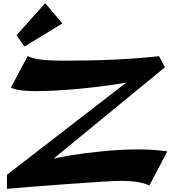

<svg xmlns="http://www.w3.org/2000/svg" viewBox="-20 -1190 1083 1213"><path d="M374 -1042 134.8 -896 84 -966.8 265.6 -1169.9ZM318.8 -188Q365.7 -198.2 433.1 -209.7Q500.5 -221.2 621.3 -233.6Q742.2 -246.1 847.2 -246.1Q951.7 -246.1 1037.1 -233.9L923.8 -18.1Q862.8 -47.4 743.2 -47.4Q682.6 -47.4 405.5 -27.1Q128.4 -6.8 23.9 2.9V-85.9L777.8 -668Q652.3 -646 490.5 -630.1Q328.6 -614.3 199.7 -614.3Q94.2 -614.3 48.8 -636.2L154.8 -835.9Q189 -819.3 243.4 -813Q297.9 -806.6 381.8 -806.6Q731.9 -806.6 984.9 -835L1022 -765.1Z"/></svg>

Font: KJV1611
Style: Regular
Weight: 400
Version: Version 3.6.1